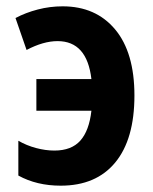

<svg xmlns="http://www.w3.org/2000/svg" viewBox="-20 -577 483 607"><path d="M172 10Q96 10 38 -22V-132Q64 -117 94 -109Q124 -101 152 -101Q206 -101 234 -132.5Q262 -164 269 -227H95V-327H269Q255 -447 162 -447Q117 -447 64 -419L29 -520Q61 -537 99.5 -547Q138 -557 178 -557Q283 -557 344 -484Q405 -411 405 -275Q405 -137 344.5 -63.5Q284 10 172 10Z"/></svg>

Font: Noto Sans Condensed
Style: Bold
Weight: 700
Width: 3
Designer: Monotype Design Team
Foundry: Monotype Imaging Inc.
Version: Version 2.013; ttfautohint (v1.8.4.7-5d5b)